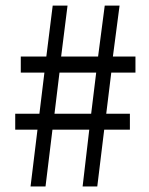

<svg xmlns="http://www.w3.org/2000/svg" viewBox="-20 -670 537 690"><path d="M114.7 -204.1H34.7V-261.2H121.6L139.6 -409.2H54.7V-466.8H146.5L169.4 -649.9H222.7L199.7 -466.8H332.5L356.4 -649.9H409.7L385.7 -466.8H466.8V-409.2H379.9L361.8 -261.2H446.8V-204.1H354.5L329.6 0H276.9L300.8 -204.1H168.5L143.6 0H89.8ZM307.6 -261.2 325.7 -409.2H193.8L175.8 -261.2Z"/></svg>

Font: Pyidaungsu ZawDecode
Style: Regular
Weight: 400
Designer: Sun Tun
Foundry: Your Own Font Foundry
Version: Version 2.50